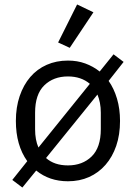

<svg xmlns="http://www.w3.org/2000/svg" viewBox="-20 -799 608 859"><path d="M35 0ZM35 6 102 -78Q51 -149 51 -258Q51 -319 68 -369Q85 -419 115.5 -454.5Q146 -490 189 -509Q232 -528 284 -528Q326 -528 361.5 -515Q397 -502 426 -479L488 -556L533 -522L466 -437Q490 -403 503.5 -357.5Q517 -312 517 -258Q517 -196 500 -146.5Q483 -97 452 -61.5Q421 -26 378.5 -7Q336 12 284 12Q201 12 142 -36L80 40ZM284 -59Q349 -59 390 -99Q431 -139 431 -221V-295Q431 -319 427 -339Q423 -359 416 -376L186 -92Q223 -59 284 -59ZM137 -221Q137 -173 152 -139L382 -424Q343 -457 284 -457Q219 -457 178 -417Q137 -377 137 -295ZM292 -585 240 -609 325 -779 398 -744Z"/></svg>

Font: Aneliza
Style: Regular
Weight: 400
Designer: Mike Abbink, Paul van der Laan, Pieter van Rosmalen
Foundry: Bold Monday
Version: Version 3.001;September 8, 2019;FontCreator 11.5.0.2425 64-b